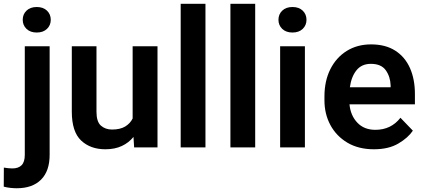

<svg xmlns="http://www.w3.org/2000/svg" viewBox="-65 -770 2216 1003"><path d="M53.7 -666.5Q53.7 -695.3 73.5 -714.4Q93.3 -733.4 127 -733.4Q160.6 -733.4 180.4 -714.4Q200.2 -695.3 200.2 -666.5Q200.2 -638.2 180.4 -619.1Q160.6 -600.1 127 -600.1Q93.3 -600.1 73.5 -619.1Q53.7 -638.2 53.7 -666.5ZM64.5 -528.3H194.3V39.1Q194.3 123.5 149.4 168.5Q104.5 213.4 22.5 213.4Q5.9 213.4 -11.5 211.4Q-28.8 209.5 -45.4 205.1L-44.9 105.5Q-33.7 107.4 -22.5 108.6Q-11.2 109.9 -0.5 109.9Q31.2 109.9 47.9 93Q64.5 76.2 64.5 39.1Z M635.7 0 632.3 -54.7Q607.9 -24.4 571.3 -7.3Q534.7 9.8 485.4 9.8Q407.2 9.8 358.6 -36.1Q310.1 -82 310.1 -187V-528.3H439V-186Q439 -133.8 462.4 -113.5Q485.8 -93.3 520 -93.3Q562.5 -93.3 588.6 -108.9Q614.7 -124.5 627.9 -150.9V-528.3H757.8V0Z M1008.3 -750V0H878.9V-750Z M1268.1 -750V0H1138.7V-750Z M1389.6 -666.5Q1389.6 -695.3 1409.4 -714.4Q1429.2 -733.4 1462.9 -733.4Q1496.6 -733.4 1516.4 -714.4Q1536.1 -695.3 1536.1 -666.5Q1536.1 -638.2 1516.4 -619.1Q1496.6 -600.1 1462.9 -600.1Q1429.2 -600.1 1409.4 -619.1Q1389.6 -638.2 1389.6 -666.5ZM1527.8 -528.3V0H1398.4V-528.3Z M1888.2 9.8Q1808.1 9.8 1750.2 -24.4Q1692.4 -58.6 1661.1 -116.5Q1629.9 -174.3 1629.9 -246.1V-265.6Q1629.9 -347.2 1660.6 -408.4Q1691.4 -469.7 1746.3 -503.9Q1801.3 -538.1 1873.5 -538.1Q1948.7 -538.1 1999.8 -505.4Q2050.8 -472.7 2076.7 -414.3Q2102.5 -356 2102.5 -279.3V-225.1H1760.7Q1766.1 -167 1801.5 -129.4Q1836.9 -91.8 1896 -91.8Q1978 -91.8 2026.9 -154.8L2091.8 -87.4Q2066.9 -50.3 2016.1 -20.3Q1965.3 9.8 1888.2 9.8ZM1872.6 -436.5Q1824.7 -436.5 1797.6 -403.3Q1770.5 -370.1 1762.7 -314H1975.6V-323.7Q1974.1 -369.6 1950.2 -403.1Q1926.3 -436.5 1872.6 -436.5Z"/></svg>

Font: Vazirmatn RD UI FD SemiBold
Style: Regular
Weight: 600
Designer: Saber Rastikerdar
Foundry: Saber Rastikerdar
Version: Version 33.003